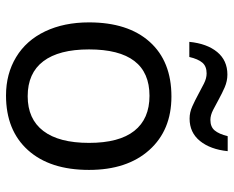

<svg xmlns="http://www.w3.org/2000/svg" viewBox="-90 -685 785 645"><g transform="rotate(90 302.5 -362.5)"><path d="M550.8 -269Q550.8 -137.7 484.4 -64Q418 9.8 300.8 9.8Q228 9.8 171.9 -24.2Q115.7 -58.1 85.4 -121.6Q55.2 -185.1 55.2 -269Q55.2 -399.9 120.6 -472.9Q186 -545.9 304.2 -545.9Q417.5 -545.9 484.1 -471.4Q550.8 -397 550.8 -269ZM146 -269Q146 -168 185.8 -115.5Q225.6 -63 303.2 -63Q379.9 -63 419.9 -115.5Q460 -168 460 -269Q460 -370.1 419.7 -421.1Q379.4 -472.2 301.8 -472.2Q146 -472.2 146 -269ZM378.4 -606.9Q357.4 -606.9 337.4 -616Q317.4 -625 298.1 -635.5Q278.8 -646 261 -655Q243.2 -664.1 226.6 -664.1Q202.6 -664.1 190.4 -649.7Q178.2 -635.3 171.4 -606H120.6Q126.5 -665.5 154.8 -699.7Q183.1 -733.9 230.5 -733.9Q252.4 -733.9 273.2 -724.9Q293.9 -715.8 313 -705.3Q332 -694.8 349.6 -685.8Q367.2 -676.8 382.8 -676.8Q406.2 -676.8 418.2 -691.2Q430.2 -705.6 437.5 -734.9H487.8Q481.9 -676.8 453.6 -641.8Q425.3 -606.9 378.4 -606.9Z"/></g></svg>

Font: Noto Sans Southeast Asian
Style: Regular
Weight: 400
Designer: Monotype Design Team
Foundry: Monotype Imaging Inc.
Version: Version 1.06 uh; ttfautohint (v1.4.1)